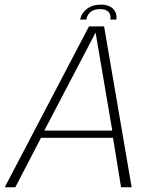

<svg xmlns="http://www.w3.org/2000/svg" viewBox="-40 -788 664 808"><path d="M-20 0H24.5L132.5 -208H435.5L469.5 0H514L398 -677H334.5ZM146.5 -238.5 361.5 -649.5H362.5L432.5 -238.5ZM385.5 -768.5Q359.5 -768.5 341 -759.8Q322.5 -751 311.2 -736.5Q300 -722 297.5 -705.5H323Q325 -717 331.5 -727Q338 -737 350 -743.2Q362 -749.5 382 -749.5Q400 -749.5 409.8 -743.2Q419.5 -737 423 -727Q426.5 -717 424.5 -705.5H449.5Q452.5 -722 446 -736.5Q439.5 -751 424.2 -759.8Q409 -768.5 385.5 -768.5Z"/></svg>

Font: Anybody Thin ExtraLight
Style: Italic
Weight: 250
Italic angle: -10°
Version: Version 1.113;gftools[0.9.25]